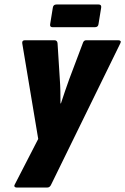

<svg xmlns="http://www.w3.org/2000/svg" viewBox="-20 -834 557 854"><path d="M53 0Q48 0 45 -3.5Q42 -7 46 -14L150 -216L79 -641Q77 -655 91 -655H222Q235 -655 236 -641L246 -482Q248 -455 248.5 -428Q249 -401 249 -374H251Q260 -401 269 -428Q278 -455 288 -482L348 -641Q352 -655 363 -655H506Q513 -655 516 -651.5Q519 -648 515 -641L208 -14Q202 0 191 0ZM214 -713Q201 -713 203 -726L215 -800Q217 -814 231 -814H419Q432 -814 430 -800L418 -726Q416 -713 402 -713Z"/></svg>

Font: Sofia Sans Extra Condensed Black
Style: Italic
Weight: 900
Italic angle: -9°
Version: Version 4.100